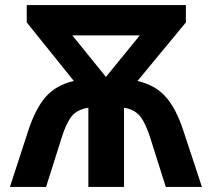

<svg xmlns="http://www.w3.org/2000/svg" viewBox="-20 -734 832 754"><path d="M529 -595 396 -432 264 -595ZM710 -714H85V-646L270 -416Q200 -400 159.5 -353.5Q119 -307 91 -221L19 0H161L222 -193Q240 -251 261.5 -277.5Q283 -304 327 -311V0H467V-311Q509 -304 530.5 -277Q552 -250 570 -193L631 0H773L700 -221Q672 -307 631 -353.5Q590 -400 520 -416L710 -646Z"/></svg>

Font: Noto Sans UI
Style: Bold
Weight: 700
Designer: Monotype Design Team
Foundry: Monotype Imaging Inc.
Version: Version 1.901